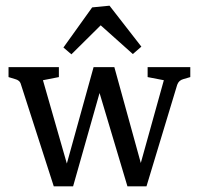

<svg xmlns="http://www.w3.org/2000/svg" viewBox="-20 -649 700 675"><path d="M169 6H237L330 -322L428 6H495L603 -351C607 -362 614 -368 625 -371L649 -378V-413H499V-378L556 -367L475 -76L382 -413H309L215 -74L131 -367L187 -378V-413H10V-378L33 -371C44 -368 51 -363 54 -351ZM231 -458 334 -560 447 -459 477 -485 365 -629 304 -623 203 -482Z"/></svg>

Font: Yrsa
Style: Regular
Weight: 400
Designer: Anna Giedrys (Yrsa+Rasa design), David Brezina (Yrsa art-direction, Rasa art-direction, design)
Foundry: Rosetta Type Foundry
Version: Version 1.001;PS 1.1;hotconv 1.0.88;makeotf.lib2.5.647800